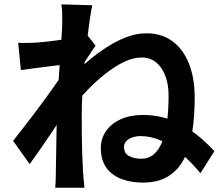

<svg xmlns="http://www.w3.org/2000/svg" viewBox="-20 -831 1040 902"><path d="M921.6 -17.3Q879.6 -68.4 833.5 -107.7Q787.4 -146.9 739 -169.3Q690.5 -191.7 641 -191.7Q620.4 -191.7 602.6 -185.7Q584.9 -179.6 573.7 -168.5Q562.6 -157.3 562.6 -140.5Q562.6 -110.6 586.4 -98Q610.3 -85.3 642.8 -85.3Q680.2 -85.3 704.8 -108Q729.5 -130.7 744.2 -170.9Q759 -211.2 765.5 -265.3Q772 -319.4 772 -382.1Q772 -435.4 756.3 -475.7Q740.7 -516 712.7 -538.4Q684.8 -560.9 645.8 -560.9Q605.7 -560.9 562.5 -540Q519.3 -519.2 476.4 -485.5Q433.6 -451.7 394.6 -411.8Q355.6 -371.8 324.7 -333.1L325.4 -482.1Q355.8 -512.1 395.2 -545.4Q434.6 -578.6 479.9 -608.2Q525.1 -637.8 572.8 -656.1Q620.4 -674.5 668 -674.5Q739.6 -674.5 789.9 -637.5Q840.3 -600.5 867.4 -532.7Q894.6 -465 894.6 -373.8Q894.6 -285.7 883.3 -212.3Q872 -138.9 844.8 -85.3Q817.5 -31.7 770 -2.5Q722.5 26.8 651 26.8Q595.4 26.8 550.6 9.8Q505.7 -7.2 479.7 -43Q453.7 -78.9 453.7 -135.4Q453.7 -179.9 478 -215.1Q502.3 -250.3 546.8 -270.7Q591.3 -291 651.8 -291Q744.7 -291 827 -248.2Q909.3 -205.4 987.1 -120.8ZM284.1 -528.1Q267.8 -526.3 242.9 -523.2Q218 -520.1 189.3 -516.5Q160.6 -512.9 131.7 -509Q102.8 -505.2 78.1 -501.8L65.5 -629.8Q86.8 -628.8 106.4 -629.3Q126 -629.8 152.4 -630.8Q176.4 -632.6 209.5 -636.4Q242.5 -640.1 277.3 -645.3Q312 -650.5 342.2 -656.3Q372.3 -662 388.8 -668L428.8 -616.5Q420.6 -604.8 408.6 -586.8Q396.5 -568.7 384.6 -550.2Q372.6 -531.6 363.8 -518.2L305.4 -330.4Q289 -306.7 265.3 -271.8Q241.7 -236.9 215.6 -198.3Q189.5 -159.7 164.4 -123.3Q139.4 -87 119.4 -59.9L41.5 -169.3Q60.3 -193.1 84.9 -224.6Q109.6 -256 136.5 -291.6Q163.3 -327.3 189.4 -362.7Q215.4 -398.1 237.6 -429.8Q259.8 -461.4 274.8 -484.4L276.9 -510.5ZM272.4 -721.1Q272.4 -742.7 272.4 -765.3Q272.4 -788 268.1 -810.5L413.6 -806.2Q408.3 -782.6 401.8 -739.3Q395.4 -696.1 388.7 -640.1Q382 -584.1 376.4 -522.7Q370.7 -461.2 367.3 -400.2Q363.9 -339.2 363.9 -285.7Q363.9 -245 364.3 -202.9Q364.7 -160.7 366 -116.8Q367.3 -72.9 369.8 -26Q370.8 -13 372.9 10.4Q374.9 33.7 376.7 51H239.3Q241.1 34.3 241.7 11.4Q242.3 -11.5 242.3 -23.5Q243.1 -72.2 243.9 -114.1Q244.7 -156 245.4 -202.8Q246.2 -249.6 247.8 -312.2Q248.6 -335 250.6 -370.5Q252.6 -406.1 255.2 -448.8Q257.8 -491.5 260.9 -535Q264 -578.5 266.6 -617.2Q269.2 -655.9 270.8 -683.6Q272.4 -711.3 272.4 -721.1Z"/></svg>

Font: Noto Sans HK Thin
Style: Regular
Weight: 100
Designer: Ryoko NISHIZUKA 西塚涼子 (kana, bopomofo & ideographs); Paul D. Hunt (Latin, Greek & Cyrillic); Sandoll Communications 산돌커뮤니
Foundry: Adobe
Version: Version 2.004-H2;hotconv 1.0.118;makeotfexe 2.5.65603